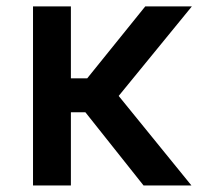

<svg xmlns="http://www.w3.org/2000/svg" viewBox="-20 -565 684 585"><path d="M196 -545.5V-326.3H245.7L422.6 -545.5H564.6L341.6 -272.7L563.2 0H417.3L240.1 -223H196V0H80.6V-545.5Z"/></svg>

Font: Inter P Medium
Style: Regular
Weight: 500
Designer: Rasmus Andersson
Foundry: rsms
Version: Version 3.018;git-588b23468